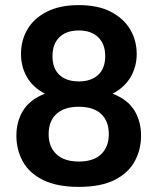

<svg xmlns="http://www.w3.org/2000/svg" viewBox="-20 -718 616 750"><path d="M288 12Q202 12 148 -15Q94 -42 69 -87.5Q44 -133 44 -188Q44 -244 70.5 -286.5Q97 -329 155 -352Q108 -377 85 -417.5Q62 -458 62 -507Q62 -560 87 -603Q112 -646 162.5 -672Q213 -698 288 -698Q363 -698 413 -672Q463 -646 488.5 -603Q514 -560 514 -507Q514 -458 490.5 -417.5Q467 -377 420 -352Q479 -329 505 -286.5Q531 -244 531 -188Q531 -133 506 -87.5Q481 -42 427.5 -15Q374 12 288 12ZM288 -87Q345 -87 375 -115.5Q405 -144 405 -194Q405 -245 375 -273Q345 -301 288 -301Q231 -301 200.5 -273Q170 -245 170 -194Q170 -144 200.5 -115.5Q231 -87 288 -87ZM288 -400Q336 -400 363.5 -425.5Q391 -451 391 -499Q391 -546 363.5 -572.5Q336 -599 288 -599Q239 -599 212 -572.5Q185 -546 185 -499Q185 -451 212 -425.5Q239 -400 288 -400Z"/></svg>

Font: Archivo SemiBold
Style: Regular
Weight: 600
Designer: Hector Gatti
Foundry: Omnibus-Type
Version: Version 2.001